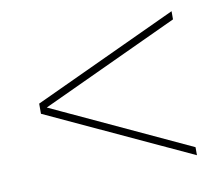

<svg xmlns="http://www.w3.org/2000/svg" viewBox="-57 -676 674 577"><g transform="rotate(-10 280.0 -388.0)"><path d="M60 -378V-403L500 -607.5V-582.5ZM500 -168 60 -372V-397L500 -192.5Z"/></g></svg>

Font: BodoniModa 10 Custom
Style: Regular
Weight: 400
Designer: Owen Earl
Foundry: indestructible type
Version: Version 2.005